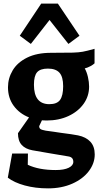

<svg xmlns="http://www.w3.org/2000/svg" viewBox="-20 -788 549 1058"><path d="M502 63Q502 112 469.5 155Q437 198 378.5 224Q320 250 245 250Q175 250 116.5 234Q58 218 23 191L47 58H134L133 120Q194 149 287 149Q333 149 358.5 136.5Q384 124 384 104Q384 78 357 74L262 58Q267 59 158 40Q120 33 99.5 10.5Q79 -12 79 -54L140 -141Q87 -162 55.5 -205Q24 -248 24 -307Q24 -357 50 -400.5Q76 -444 129.5 -470.5Q183 -497 262 -497Q347 -497 380.5 -498Q414 -499 436 -503Q458 -507 501 -519V-439Q494 -432 478.5 -423.5Q463 -415 447 -411Q458 -392 464.5 -364Q471 -336 471 -311Q471 -258 440.5 -215.5Q410 -173 357 -148.5Q304 -124 237 -124Q219 -124 211 -125L196 -93Q196 -82 203 -77Q210 -72 232 -68Q255 -65 276 -62Q297 -59 316 -56Q380 -48 410 -42Q454 -33 478 -7Q502 19 502 63ZM167 -321Q167 -214 252 -214Q294 -214 311 -237.5Q328 -261 328 -313Q328 -365 307.5 -387.5Q287 -410 244 -410Q202 -410 184.5 -390Q167 -370 167 -321ZM357 -546 253 -678 150 -546 89 -591 207 -768H299L418 -591Z"/></svg>

Font: Enriqueta
Style: Bold
Weight: 700
Designer: Viviana Monsalve, Gustavo Ibarra
Foundry: 72Puntos
Version: Version 2.000